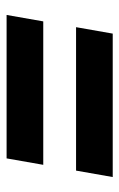

<svg xmlns="http://www.w3.org/2000/svg" viewBox="93 -560 370 597"><g transform="rotate(90 278.5 -261.0)"><path d="M64 -312 84 -426H530L510 -312ZM26 -96 46 -210H492L472 -96Z"/></g></svg>

Font: Archivo Condensed ExtraBold
Style: Italic
Weight: 800
Width: 3
Italic angle: -10°
Designer: Hector Gatti
Foundry: Omnibus-Type
Version: Version 2.001